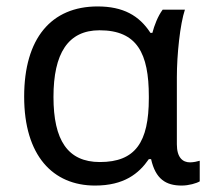

<svg xmlns="http://www.w3.org/2000/svg" viewBox="-20 -566 655 596"><path d="M275 10C365 10 411 -27 442 -72H449C463 -10 495 10 544 10C566 10 590 3 600 -3V-67C594 -65 580 -62 570 -62C547 -62 529 -77 529 -118V-326C529 -397 539 -491 554 -536H485C470 -516 459 -487 453 -464H447C412 -518 362 -546 283 -546C139 -546 55 -447 55 -266C55 -83 144 10 275 10ZM290 -63C190 -63 146 -131 146 -265C146 -400 191 -472 289 -472C406 -472 442 -400 442 -267V-261C442 -124 400 -63 290 -63Z"/></svg>

Font: Noto Sans Math
Style: Regular
Weight: 400
Designer: Monotype Design Team, Delve Withrington, Jeff Kellem
Foundry: Monotype Imaging Inc., Delve Fonts LLC
Version: Version 3.000